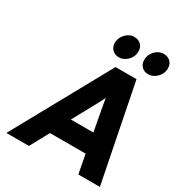

<svg xmlns="http://www.w3.org/2000/svg" viewBox="-211 -1063 1122 1204"><g transform="rotate(30 350.0 -461.5)"><path d="M15 0 401 -700H553L692 0H536L510 -136H252L178 0ZM323 -275H486L454 -448Q453 -453.5 451 -464.5Q449 -475.5 447.2 -486.5Q445.5 -497.5 445 -503Q442.5 -497 437.8 -487Q433 -477 427.8 -467Q422.5 -457 419 -451ZM601 -763Q569.5 -763 551.8 -782.2Q534 -801.5 534 -829Q534 -867.5 560.8 -895.2Q587.5 -923 622 -923Q653.5 -923 671.8 -904Q690 -885 690 -857Q690 -831 677 -809.8Q664 -788.5 643.5 -775.8Q623 -763 601 -763ZM388 -763Q357.5 -763 339.2 -782.2Q321 -801.5 321 -829Q321 -855 334 -876.2Q347 -897.5 367 -910.2Q387 -923 408 -923Q440.5 -923 458.8 -904Q477 -885 477 -857Q477 -818 449.5 -790.5Q422 -763 388 -763Z"/></g></svg>

Font: Overpass Black
Style: Italic
Weight: 900
Italic angle: -10°
Designer: Delve Withrington, Dave Bailey, Thomas Jockin
Foundry: Delve Fonts LLC
Version: Version 4.000